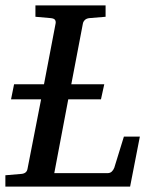

<svg xmlns="http://www.w3.org/2000/svg" viewBox="-35 -691 573 711"><path d="M446.8 0H-15.1V-42L43 -46.9Q64 -48.3 66.9 -65.9L117.2 -323.2H5.9L17.1 -378.9H127.9L170.9 -604Q172.4 -612.3 168.5 -617.7Q164.6 -623 151.9 -624L96.2 -628.9V-670.9H356V-628.9L296.9 -624Q285.6 -623 279.5 -617.2Q273.4 -611.3 272 -604L229 -378.9H351.1L338.9 -323.2H217.8L166 -49.8H362.8Q372.6 -49.8 378.7 -55.4Q384.8 -61 388.2 -69.8L423.8 -185.1H482.9Z"/></svg>

Font: Charis SIL APac
Style: Italic
Weight: 400
Italic angle: -11°
Foundry: SIL International
Version: Version 5.000